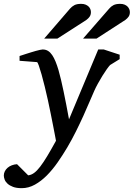

<svg xmlns="http://www.w3.org/2000/svg" viewBox="-100 -752 697 1001"><path d="M474.1 -413.1Q468.3 -407.2 457 -391.6Q445.8 -376 433.8 -356.4Q421.9 -336.9 410.4 -316.2Q398.9 -295.4 392.1 -279.8Q381.3 -255.9 366.9 -221.7Q352.5 -187.5 334.7 -148.2Q316.9 -108.9 295.9 -66.7Q274.9 -24.4 251 16.1Q227.5 55.7 200.9 94Q174.3 132.3 144.5 162.4Q114.7 192.4 81.8 210.7Q48.8 229 13.2 229Q-14.2 229 -32.2 222.2Q-50.3 215.3 -61 205.3Q-71.8 195.3 -75.9 183.8Q-80.1 172.4 -80.1 163.1Q-80.1 151.9 -75 141.4Q-69.8 130.9 -60.5 122.8Q-51.3 114.7 -38.6 109.9Q-25.9 105 -11.2 104L46.9 162.1Q62.5 160.6 77.6 149.7Q92.8 138.7 109.6 116.7Q126.5 94.7 146.5 61.5Q166.5 28.3 191.9 -18.1Q190.9 -23.9 187 -44.2Q183.1 -64.5 177.5 -93.5Q171.9 -122.6 164.8 -157.7Q157.7 -192.9 149.9 -229Q142.1 -264.2 133.5 -299.6Q125 -335 116.9 -363.3Q108.9 -391.6 102.5 -409.7Q96.2 -427.7 92.8 -428.2L2 -435.1V-460L15.6 -464.4Q25.4 -467.8 37.1 -471.4Q48.8 -475.1 62 -479.2Q75.2 -483.4 86.9 -486.6Q98.6 -489.7 108.2 -491.9Q117.7 -494.1 122.1 -494.1Q138.2 -494.1 150.4 -486.6Q162.6 -479 172.1 -464.8Q181.6 -450.7 189.7 -430.9Q197.8 -411.1 205.1 -386.2Q217.8 -341.8 231.4 -276.1Q245.1 -210.4 259.8 -129.9L412.1 -494.1H440.9L523.9 -466.8V-443.8ZM374 -689Q374 -674.8 367.4 -665.3Q360.8 -655.8 350.1 -647.9L199.2 -550.8H130.4L265.1 -707Q274.9 -718.3 287.8 -725.1Q300.8 -731.9 323.2 -731.9Q336.4 -731.9 345.9 -728Q355.5 -724.1 361.8 -718Q368.2 -711.9 371.1 -704.1Q374 -696.3 374 -689ZM577.1 -689Q577.1 -674.8 570.6 -665.3Q564 -655.8 553.2 -647.9L403.3 -550.8H333L469.2 -707Q474.1 -712.9 479.5 -717.3Q484.9 -721.7 491.5 -725.1Q498 -728.5 506.6 -730.2Q515.1 -731.9 526.4 -731.9Q539.6 -731.9 549.1 -728Q558.6 -724.1 564.7 -718Q570.8 -711.9 574 -704.1Q577.1 -696.3 577.1 -689Z"/></svg>

Font: Charis SIL CyrE
Style: Italic
Weight: 400
Italic angle: -11°
Foundry: SIL International
Version: Version 5.000